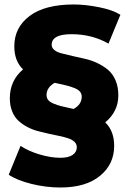

<svg xmlns="http://www.w3.org/2000/svg" viewBox="-20 -729 575 858"><path d="M250 108.9Q186 108.9 121.3 93Q56.6 77.1 19 51.8L71.8 -77.1Q107.9 -53.2 157.7 -38.6Q207.5 -23.9 250 -23.9Q285.6 -23.9 304.4 -36.6Q323.2 -49.3 323.2 -70.8Q323.2 -85 313 -95Q302.7 -105 285.4 -110.8Q268.1 -116.7 245.6 -121.3Q223.1 -126 198.2 -131.3Q173.3 -136.7 148.7 -143.3Q124 -149.9 101.6 -161.9Q79.1 -173.8 61.8 -189.9Q44.4 -206.1 34.2 -231.7Q23.9 -257.3 23.9 -290Q23.9 -368.7 83 -418.9Q43.9 -456.5 43.9 -522Q43.9 -606 112.1 -657.5Q180.2 -709 310.1 -709Q360.8 -709 421.6 -697Q482.4 -685.1 518.1 -663.1L464.8 -534.2Q390.6 -576.2 299.8 -576.2Q210.9 -576.2 210.9 -528.8Q210.9 -514.6 223.6 -504.9Q236.3 -495.1 257.3 -490Q278.3 -484.9 305.2 -478.5Q332 -472.2 359.9 -466.1Q387.7 -460 414.6 -447.3Q441.4 -434.6 462.4 -417.2Q483.4 -399.9 496.1 -370.6Q508.8 -341.3 508.8 -303.2Q508.8 -230.5 450.2 -182.1Q490.2 -143.6 490.2 -77.1Q490.2 4.9 426.8 56.9Q363.3 108.9 250 108.9ZM309.1 -242.2Q345.2 -262.2 345.2 -296.9Q345.2 -309.6 337.6 -319.1Q330.1 -328.6 313.5 -335.2Q296.9 -341.8 281.5 -345.9Q266.1 -350.1 240.2 -355.5Q229.5 -357.9 224.1 -358.9Q188 -337.9 188 -304.2Q188 -291.5 195.6 -282Q203.1 -272.5 219.7 -265.9Q236.3 -259.3 251.7 -255.1Q267.1 -251 293 -245.6Q303.7 -243.2 309.1 -242.2Z"/></svg>

Font: Montserrat ExtraBold
Style: Regular
Weight: 800
Designer: Julieta Ulanovsky
Foundry: Julieta Ulanovsky
Version: Version 9.000